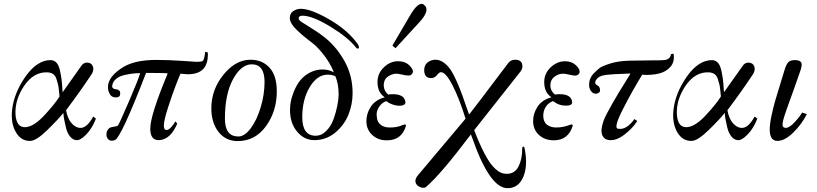

<svg xmlns="http://www.w3.org/2000/svg" viewBox="-20 -728 4268 1003"><path d="M481 -108Q462 -58 430.5 -25.5Q399 7 378 4Q359 2 345 -16Q331 -34 324.5 -61Q318 -88 315 -105Q312 -122 311 -138Q283 -103 226.5 -48Q170 7 139 8Q91 10 63.5 -36.5Q36 -83 43 -152Q52 -240 113 -328Q174 -414 244 -414Q262 -414 274.5 -401Q287 -388 293 -360.5Q299 -333 301.5 -314Q304 -295 306 -260Q307 -251 307 -246L402 -380Q415 -402 436 -401Q457 -400 464.5 -383Q472 -366 461 -344Q403 -256 325 -152Q333 -109 352.5 -86Q372 -63 395 -60Q432 -55 467 -119Q481 -110 481 -108ZM291 -224Q290 -231 288 -253Q286 -275 283 -287.5Q280 -300 274.5 -316.5Q269 -333 257.5 -341Q246 -349 229 -350Q156 -354 105 -278Q57 -206 61 -130Q66 -58 117 -64Q160 -69 214.5 -128.5Q269 -188 291 -224Z M1065 -456Q1066 -452 1066 -444Q1066 -396 1044 -370Q1018 -340 960 -340L923 -343Q919 -336 899.5 -285.5Q880 -235 858 -167Q836 -99 836 -72Q836 -49 850 -49Q862 -49 876 -65.5Q890 -82 896 -94L906 -82Q869 4 808 4Q765 4 765 -56Q765 -126 856 -344Q856 -347 769 -347H743Q612 -8 580 4Q571 7 564 7Q551 7 543.5 -2.5Q536 -12 536 -25Q536 -41 544 -51.5Q552 -62 564 -64Q592 -68 596 -72Q603 -81 653.5 -198Q704 -315 712 -346Q695 -346 676 -344Q657 -342 630 -336Q603 -330 585.5 -315Q568 -300 566 -278Q566 -269 572.5 -265.5Q579 -262 587 -261.5Q595 -261 601.5 -256Q608 -251 608 -239Q608 -219 586 -219Q563 -219 553.5 -236.5Q544 -254 544 -273Q544 -329 626 -379Q688 -415 796 -415Q859 -415 932 -410Q1005 -405 1007 -405Q1030 -405 1038 -409Q1043 -411 1047 -427Q1051 -443 1051 -454Q1051 -457 1053 -457Q1054 -457 1057 -456Q1060 -455 1062 -455Q1065 -455 1065 -456Z M1426 -251Q1426 -147 1369.5 -69Q1313 9 1222 9Q1159 9 1121.5 -39Q1084 -87 1084 -162Q1084 -260 1147.5 -338Q1211 -416 1289 -416Q1350 -416 1388 -374.5Q1426 -333 1426 -251ZM1225 -15Q1258 -15 1290 -58Q1322 -101 1342 -168Q1362 -235 1362 -300Q1362 -392 1295 -392Q1240 -392 1197.5 -314.5Q1155 -237 1155 -108Q1155 -15 1225 -15Z M1850 -496Q1855 -490 1855 -481Q1855 -474 1850 -474Q1843 -474 1838 -482Q1795 -535 1703 -590.5Q1611 -646 1560 -646Q1540 -646 1540 -631Q1540 -623 1559.5 -610.5Q1579 -598 1616 -575Q1653 -552 1682 -528Q1742 -478 1782 -404.5Q1822 -331 1822 -241Q1822 -183 1800 -128.5Q1778 -74 1731 -35Q1684 4 1622 4Q1569 4 1532 -40.5Q1495 -85 1495 -153Q1495 -196 1510 -236Q1534 -304 1576 -334.5Q1618 -365 1664 -365Q1699 -365 1724 -350Q1696 -422 1630 -488Q1624 -494 1584 -525Q1544 -556 1519 -583.5Q1494 -611 1494 -633Q1494 -659 1512.5 -670.5Q1531 -682 1551 -682Q1605 -682 1702 -625.5Q1799 -569 1850 -496ZM1629 -19Q1660 -19 1685 -44.5Q1710 -70 1723 -107Q1736 -144 1742.5 -177.5Q1749 -211 1749 -234Q1749 -289 1732 -330Q1713 -338 1692 -338Q1637 -338 1598 -273Q1559 -208 1559 -116Q1559 -19 1629 -19Z M2046 -343Q2028 -341 2011 -331Q1994 -321 1988 -304Q1976 -262 2008 -234H2011Q2014 -235 2018.5 -235.5Q2023 -236 2030 -236Q2037 -236 2044 -235.5Q2051 -235 2058.5 -233.5Q2066 -232 2072.5 -229Q2079 -226 2084.5 -221.5Q2090 -217 2093.5 -210Q2097 -203 2098 -194Q2099 -182 2082.5 -177.5Q2066 -173 2041.5 -179Q2017 -185 1998 -200Q1974 -191 1960.5 -170Q1947 -149 1947.5 -129Q1948 -109 1954 -94Q1971 -63 2014 -62Q2055 -61 2086 -76Q2096 -79 2099 -76.5Q2102 -74 2100 -68Q2077 5 2002 5Q1956 6 1925 -22.5Q1894 -51 1894 -96Q1894 -135 1917 -170.5Q1940 -206 1990 -220Q1952 -244 1952 -300Q1952 -345 1986.5 -377.5Q2021 -410 2064 -408Q2099 -407 2120.5 -384.5Q2142 -362 2136 -348Q2130 -334 2115.5 -333.5Q2101 -333 2079.5 -338.5Q2058 -344 2046 -343ZM2195 -703Q2230 -676 2171 -612L2046 -476L2030 -490L2119 -642Q2167 -726 2195 -703Z M2720 44Q2728 84 2728 117Q2728 177 2703 216Q2678 255 2631 255Q2538 255 2446 -10Q2442 -21 2440 -26Q2281 185 2205 249Q2201 253 2192 253Q2177 253 2163.5 243Q2150 233 2150 217Q2150 204 2163 188L2412 -108Q2380 -212 2344.5 -281.5Q2309 -351 2283 -351Q2275 -351 2262.5 -335.5Q2250 -320 2232 -320Q2196 -320 2196 -362Q2196 -388 2214 -402Q2232 -416 2255 -416Q2277 -416 2297.5 -401.5Q2318 -387 2333.5 -364Q2349 -341 2365.5 -304Q2382 -267 2394.5 -232Q2407 -197 2424 -148Q2428 -136 2430 -130Q2430 -129 2451 -156Q2472 -183 2502 -222.5Q2532 -262 2561.5 -301.5Q2591 -341 2612 -368L2633 -396Q2647 -416 2671 -416Q2709 -416 2709 -381Q2709 -367 2698 -353L2457 -48Q2486 27 2511.5 75Q2537 123 2558 144.5Q2579 166 2594.5 173Q2610 180 2628 180Q2669 180 2688.5 142Q2708 104 2708 50Q2708 38 2714 38Q2718 38 2720 44Z M3008 -354Q3008 -345 3001 -339Q2994 -333 2983 -333Q2975 -333 2954 -338Q2933 -343 2922 -343Q2896 -343 2875.5 -326.5Q2855 -310 2855 -282Q2855 -254 2879 -234Q2890 -236 2904 -236Q2965 -236 2969 -194Q2969 -176 2937 -176Q2899 -176 2869 -200Q2843 -190 2830.5 -169Q2818 -148 2818 -124Q2818 -92 2837 -77Q2856 -62 2885 -62Q2906 -62 2924 -66Q2942 -70 2952.5 -74Q2963 -78 2965 -78Q2974 -78 2971 -68Q2947 5 2873 5Q2826 5 2795.5 -23Q2765 -51 2765 -96Q2765 -135 2788 -170.5Q2811 -206 2861 -220Q2823 -244 2823 -300Q2823 -344 2856.5 -376Q2890 -408 2932 -408Q2965 -408 2986.5 -389Q3008 -370 3008 -354Z M3499 -446Q3505 -405 3482.5 -379Q3460 -353 3423 -344Q3403 -339 3381 -337.5Q3359 -336 3347 -337L3335 -338Q3282 -252 3233.5 -156.5Q3185 -61 3207 -56Q3251 -46 3294 -106L3309 -96Q3286 -59 3243.5 -26Q3201 7 3165 4Q3135 2 3125.5 -24Q3116 -50 3134 -100Q3145 -128 3180 -189Q3215 -250 3245 -297L3274 -344Q3175 -341 3141 -336Q3105 -331 3092 -307Q3083 -290 3102 -281Q3112 -276 3114 -263Q3116 -250 3111 -246Q3100 -237 3089.5 -238.5Q3079 -240 3073 -246Q3058 -260 3057.5 -281.5Q3057 -303 3064 -318.5Q3071 -334 3079 -342Q3099 -362 3111.5 -372Q3124 -382 3165.5 -395.5Q3207 -409 3265 -411Q3296 -412 3335.5 -412Q3375 -412 3409 -413Q3413 -413 3423.5 -413Q3434 -413 3438.5 -413.5Q3443 -414 3451 -414.5Q3459 -415 3463.5 -417Q3468 -419 3473 -422.5Q3478 -426 3481 -431.5Q3484 -437 3485 -444Q3486 -445 3487.5 -445.5Q3489 -446 3493 -447Q3497 -448 3499 -446Z M3936 -108Q3917 -58 3885.5 -25.5Q3854 7 3833 4Q3814 2 3800 -16Q3786 -34 3779.5 -61Q3773 -88 3770 -105Q3767 -122 3766 -138Q3738 -103 3681.5 -48Q3625 7 3594 8Q3546 10 3518.5 -36.5Q3491 -83 3498 -152Q3507 -240 3568 -328Q3629 -414 3699 -414Q3717 -414 3729.5 -401Q3742 -388 3748 -360.5Q3754 -333 3756.5 -314Q3759 -295 3761 -260Q3762 -251 3762 -246L3857 -380Q3870 -402 3891 -401Q3912 -400 3919.5 -383Q3927 -366 3916 -344Q3858 -256 3780 -152Q3788 -109 3807.5 -86Q3827 -63 3850 -60Q3887 -55 3922 -119Q3936 -110 3936 -108ZM3746 -224Q3745 -231 3743 -253Q3741 -275 3738 -287.5Q3735 -300 3729.5 -316.5Q3724 -333 3712.5 -341Q3701 -349 3684 -350Q3611 -354 3560 -278Q3512 -206 3516 -130Q3521 -58 3572 -64Q3615 -69 3669.5 -128.5Q3724 -188 3746 -224Z M4195 -132Q4169 -80 4124.5 -36Q4080 8 4041 8Q4001 8 4001 -52Q4001 -80 4010.5 -124.5Q4020 -169 4029.5 -201.5Q4039 -234 4056.5 -290.5Q4074 -347 4079 -364Q4088 -393 4098.5 -403.5Q4109 -414 4133 -414Q4168 -414 4168 -390Q4168 -381 4163 -364Q4148 -320 4131 -272.5Q4114 -225 4104 -197.5Q4094 -170 4085 -144Q4076 -118 4072 -102.5Q4068 -87 4068 -77Q4068 -60 4085 -60Q4104 -60 4132.5 -91Q4161 -122 4170 -140Z"/></svg>

Font: GFS BodoniClassic
Style: Regular
Weight: 400
Designer: George D. Matthiopoulos
Foundry: George D. Matthiopoulos
Version: Macromedia Fontographer 4.1.5 140901